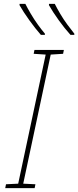

<svg xmlns="http://www.w3.org/2000/svg" viewBox="-20 -972 404 992"><path d="M7 0 11 -20 74 -23 216 -690 154 -694 158 -714H310L306 -694L242 -690L100 -23L163 -20L159 0ZM344 -792Q314 -825 283.5 -867.5Q253 -910 233 -945V-952H263Q274 -930 291 -901Q308 -872 328 -845Q348 -818 364 -798V-792ZM191 -792Q162 -825 131.5 -867.5Q101 -910 81 -945V-952H111Q122 -930 139 -901Q156 -872 175.5 -845Q195 -818 212 -798V-792Z"/></svg>

Font: Noto Sans Disp Thin
Style: Italic
Weight: 100
Italic angle: -12°
Designer: Monotype Design Team
Foundry: Monotype Imaging Inc.
Version: Version 2.000;GOOG;noto-source:20170915:90ef993387c0